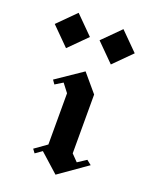

<svg xmlns="http://www.w3.org/2000/svg" viewBox="-183 -704 593 772"><g transform="rotate(20 113.0 -317.5)"><path d="M-57.5 -564.2 17.5 -639.2 93.3 -563.3 18.3 -488.3ZM134.2 -564.2 209.2 -639.2 285 -563.3 210 -488.3ZM252.5 -95.8 272.5 -80 152.5 4.2 72.5 -67.5 44.2 -47.5 32.5 -63.3 84.2 -100V-319.2L56.7 -355L24.2 -335L12.5 -351.7L124.2 -427.5L188.3 -351.7V-100L215.8 -71.7Z"/></g></svg>

Font: Chomsky
Style: Regular
Weight: 400
Version: Version 2.3